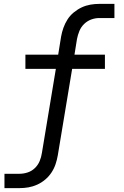

<svg xmlns="http://www.w3.org/2000/svg" viewBox="-20 -755 640 990"><path d="M3 215V141H81Q102 141 123 134Q144 127 160 111.5Q176 96 184.5 75.5Q193 55 196 34L268 -400H111V-473H280L295 -566Q299 -589 307 -611.5Q315 -634 328 -654.5Q341 -675 360.5 -691Q380 -707 401.5 -717Q423 -727 446 -731Q469 -735 492 -735H570V-662H492Q471 -662 450.5 -654.5Q430 -647 414 -631.5Q398 -616 389.5 -595.5Q381 -575 377 -554L364 -473H521V-400H352L278 46Q274 69 266.5 91.5Q259 114 245.5 134.5Q232 155 213 171Q194 187 172 197Q150 207 127 211Q104 215 81 215Z"/></svg>

Font: Iosevka HT Extended
Style: Italic
Weight: 400
Width: 7
Italic angle: -9°
Monospace: yes
Designer: Belleve Invis
Foundry: Belleve Invis
Version: Version 32.3.0; ttfautohint (v1.8.4)